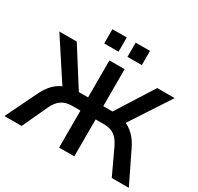

<svg xmlns="http://www.w3.org/2000/svg" viewBox="-186 -1125 1385 1345"><g transform="rotate(30 507.0 -452.5)"><path d="M4 0 126 -251Q148 -296 175 -327Q202 -358 236.5 -376.5Q271 -395 314 -401L264 -364L41 -705H182L382 -389L358 -406H446V-705H569V-406H658L633 -389L833 -705H974L751 -364L701 -401Q744 -395 778 -376Q812 -357 839.5 -326Q867 -295 888 -251L1010 0H872L777 -203Q752 -255 719 -277Q686 -299 636 -299H569V0H446V-299H379Q328 -299 294.5 -276.5Q261 -254 237 -203L143 0ZM543 -790V-905H659V-790ZM355 -790V-905H471V-790Z"/></g></svg>

Font: Nunito Sans 12pt ExtraLight
Style: Regular
Weight: 200
Designer: Vernon Adams
Foundry: Vernon Adams
Version: Version 3.101;gftools[0.9.27]